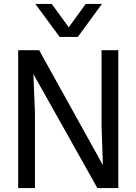

<svg xmlns="http://www.w3.org/2000/svg" viewBox="-20 -952 690 972"><path d="M72 0V-698H178L501 -116L494 -319V-698H579V0H473L149 -577L157 -380V0ZM159 -932H242L328 -814L414 -932H496L374 -765H282Z"/></svg>

Font: Azeret Mono Light
Style: Regular
Weight: 300
Designer: Martin Vácha
Foundry: Displaay
Version: Version 1.002